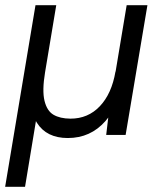

<svg xmlns="http://www.w3.org/2000/svg" viewBox="-38 -520 616 740"><path d="M98.8 -500H178.8L108.5 -78.2L104.3 -76.5L58.5 200H-18.2ZM86.3 -216.5 135.7 -241.5Q124 -170.8 133.5 -131.7Q143 -92.5 168.1 -77.8Q193.2 -63 233.3 -62.7Q301.3 -62.5 346.9 -110.7Q392.5 -158.8 407 -244L445.7 -239Q425.7 -118.3 368.2 -53.2Q310.8 12 223.3 12Q141.5 12 104.4 -46.6Q67.3 -105.2 86.3 -216.5ZM382.2 -92 450.2 -500H530.2L446.2 0H371.3Z"/></svg>

Font: Oak Sans Light Italic
Style: Regular
Weight: 400
Italic angle: -9.5°
Foundry: Erik Kennedy, Walven
Version: Version 1.000;Glyphs 3.1.2 (3151)